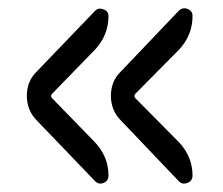

<svg xmlns="http://www.w3.org/2000/svg" viewBox="-20 -522 540 464"><path d="M412.1 -84 272.5 -230.5Q248 -254.9 248 -290.5Q248 -326.2 272.5 -349.6L412.1 -496.1Q420.9 -504.9 433.1 -500.5Q445.3 -496.1 445.3 -483.4Q445.3 -436.5 412.1 -401.4L307.6 -295.9Q301.8 -290 307.6 -284.2L412.1 -178.7Q445.3 -143.6 445.3 -97.7Q445.3 -85 433.1 -80.1Q420.9 -75.2 412.1 -84ZM210 -84 69.3 -230.5Q44.9 -254.9 44.9 -290.5Q44.9 -326.2 69.3 -349.6L210 -496.1Q217.8 -503.9 230 -499.5Q242.2 -495.1 242.2 -483.4Q242.2 -436.5 209 -401.4L106.4 -295.9Q100.6 -290 106.4 -284.2L209 -178.7Q242.2 -143.6 242.2 -97.7Q242.2 -85 230.5 -80.1Q218.8 -75.2 210 -84Z"/></svg>

Font: Rounded Mgen+ 1mn regular
Style: Regular
Weight: 400
Designer: [Source Han Sans]
Ryoko NISHIZUKA  (kana & ideographs); Paul D. Hunt (Latin, Greek & Cyrillic); Wenlong ZHANG  (bopomofo
Version: Version 1.059.20150602